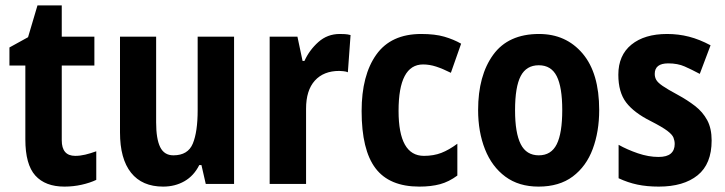

<svg xmlns="http://www.w3.org/2000/svg" viewBox="-20 -682 2687 712"><path d="M259 -104Q277 -104 296 -108.5Q315 -113 337 -121V-15Q314 -4 283 3Q252 10 219 10Q148 10 111 -31Q74 -72 74 -165V-439H15V-506L84 -544L119 -662H209V-546H330V-439H209V-162Q209 -104 259 -104Z M848 -546V0H743L727 -70H719Q699 -30 664 -10Q629 10 585 10Q507 10 466 -41.5Q425 -93 425 -191V-546H559V-228Q559 -167 574 -136.5Q589 -106 623 -106Q677 -106 695 -149.5Q713 -193 713 -274V-546Z M1240 -556Q1248 -556 1258.5 -555.5Q1269 -555 1280 -552L1270 -414Q1264 -417 1253 -418Q1242 -419 1238 -419Q1180 -419 1147.5 -383Q1115 -347 1115 -279V0H980V-546H1083L1102 -456H1109Q1127 -496 1160.5 -526Q1194 -556 1240 -556Z M1535 10Q1424 10 1372.5 -58Q1321 -126 1321 -270Q1321 -403 1375.5 -479.5Q1430 -556 1542 -556Q1593 -556 1627.5 -546Q1662 -536 1690 -520L1652 -412Q1622 -427 1597.5 -435Q1573 -443 1549 -443Q1458 -443 1458 -271Q1458 -104 1552 -104Q1588 -104 1616.5 -115Q1645 -126 1676 -149V-31Q1645 -8 1612 1Q1579 10 1535 10Z M2202 -274Q2202 -194 2178 -129.5Q2154 -65 2104 -27.5Q2054 10 1977 10Q1904 10 1854 -27Q1804 -64 1778.5 -128.5Q1753 -193 1753 -274Q1753 -402 1809 -479Q1865 -556 1979 -556Q2079 -556 2140.5 -483.5Q2202 -411 2202 -274ZM1890 -273Q1890 -189 1911 -147.5Q1932 -106 1978 -106Q2024 -106 2044.5 -147Q2065 -188 2065 -274Q2065 -359 2044.5 -399.5Q2024 -440 1978 -440Q1932 -440 1911 -400Q1890 -360 1890 -273Z M2619 -161Q2619 -74 2567 -32Q2515 10 2423 10Q2379 10 2343.5 2.5Q2308 -5 2274 -21V-145Q2306 -127 2345.5 -113.5Q2385 -100 2422 -100Q2453 -100 2467.5 -112.5Q2482 -125 2482 -148Q2482 -160 2477.5 -171.5Q2473 -183 2454.5 -197Q2436 -211 2393 -233Q2331 -264 2302 -302Q2273 -340 2273 -405Q2273 -477 2321.5 -516.5Q2370 -556 2454 -556Q2496 -556 2535 -546Q2574 -536 2615 -514L2575 -408Q2545 -424 2519 -435.5Q2493 -447 2458 -447Q2408 -447 2408 -408Q2408 -396 2413.5 -386Q2419 -376 2437 -363.5Q2455 -351 2494 -330Q2529 -311 2557.5 -289Q2586 -267 2602.5 -236.5Q2619 -206 2619 -161Z"/></svg>

Font: Noto Sans Gujarati Condensed
Style: Bold
Weight: 700
Width: 3
Designer: Jelle Bosma - Monotype Design Team, Universal Thirst
Foundry: Monotype Imaging Inc.
Version: Version 2.106; ttfautohint (v1.8.4.7-5d5b)